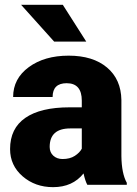

<svg xmlns="http://www.w3.org/2000/svg" viewBox="-20 -770 571 800"><path d="M343.8 0Q335 -16.1 328.1 -47.4Q282.7 9.8 201.2 9.8Q126.5 9.8 74.2 -35.4Q22 -80.6 22 -148.9Q22 -234.9 85.4 -278.8Q148.9 -322.8 270 -322.8H320.8V-350.6Q320.8 -423.3 257.8 -423.3Q199.2 -423.3 199.2 -365.7H34.7Q34.7 -442.4 99.9 -490.2Q165 -538.1 266.1 -538.1Q367.2 -538.1 425.8 -488.8Q484.4 -439.5 485.8 -353.5V-119.6Q486.8 -46.9 508.3 -8.3V0ZM240.7 -107.4Q271.5 -107.4 291.7 -120.6Q312 -133.8 320.8 -150.4V-234.9H272.9Q187 -234.9 187 -157.7Q187 -135.3 202.1 -121.3Q217.3 -107.4 240.7 -107.4ZM339.4 -596.7H205.6L67.9 -750H241.7Z"/></svg>

Font: TypoPRO Roboto
Style: Regular
Weight: 900
Designer: Google
Version: Version 2.136; 2016